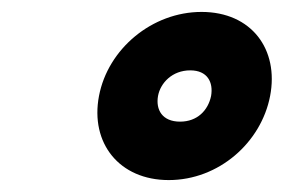

<svg xmlns="http://www.w3.org/2000/svg" viewBox="-20 -776 476 322"><path d="M146 -615C131 -536 180 -474 263 -474C347 -474 418 -537 433 -615C448 -693 402 -756 318 -756C235 -756 161 -694 146 -615ZM245 -615C249 -637 269 -658 299 -658C328 -658 338 -638 334 -615C329 -591 311 -572 282 -572C252 -572 241 -592 245 -615Z"/></svg>

Font: Charger EcoBold
Style: Obl
Weight: 1000
Designer: Jasper
Foundry: Cannot Into Space Fonts
Version: Version 1.1